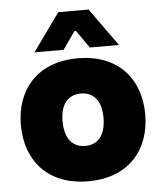

<svg xmlns="http://www.w3.org/2000/svg" viewBox="-54 -806 727 862"><g transform="rotate(-5 309.5 -375.0)"><path d="M309.6 9.3C495.1 9.3 589.8 -111.8 589.8 -268.1C589.8 -424.3 495.1 -544.9 309.6 -544.9C124 -544.9 29.3 -424.3 29.3 -268.1C29.3 -111.8 124 9.3 309.6 9.3ZM118.7 -588.4H250L305.7 -668H312.5L368.2 -588.4H499.5L377.4 -758.8H240.7ZM217.3 -268.1C216.8 -349.6 255.9 -386.2 309.6 -386.2C363.3 -386.2 402.3 -349.6 401.9 -268.1C401.4 -186.5 363.3 -149.9 309.6 -149.9C255.9 -149.9 217.8 -186.5 217.3 -268.1Z"/></g></svg>

Font: Wand UI Pro Black
Style: Regular
Weight: 900
Designer: Andreas Faust
Version: Version 1.003;FEAKit 1.0